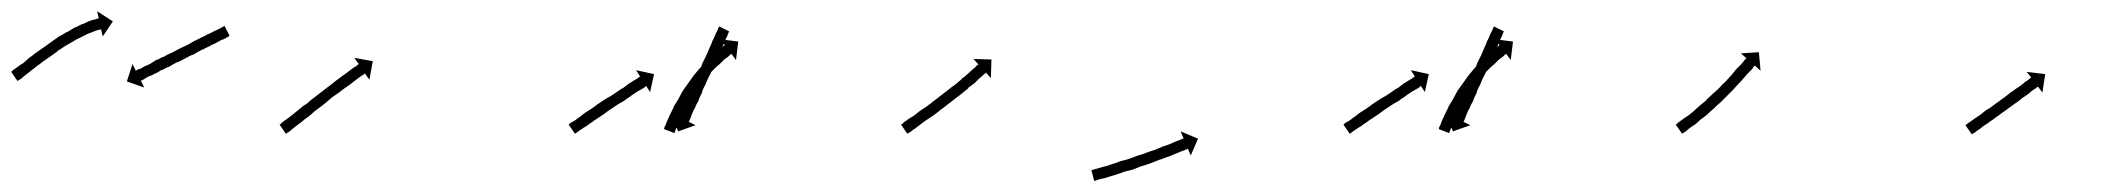

<svg xmlns="http://www.w3.org/2000/svg" viewBox="-30 -313 3772 342"><path d="M-9 -186Q-7 -188 -4 -190Q-1 -192 3 -195Q7 -198 12 -201Q14 -203 17 -205.5Q20 -208 22 -210Q28 -214 34 -219Q41 -224 47 -228Q47 -228 47 -228Q47 -228 47 -228Q47 -228 47 -228Q47 -228 47 -228Q54 -233 61 -238Q61 -238 61 -238Q61 -238 61 -238Q61 -238 61 -238Q61 -238 61 -238Q68 -243 75 -248Q75 -248 75 -248Q75 -248 75 -248Q75 -248 75 -248Q75 -248 75 -248Q83 -252 89 -256Q89 -256 89.5 -256Q90 -256 90 -256Q90 -256 90 -256Q90 -256 90 -256Q97 -260 103 -264Q103 -264 103 -264Q103 -264 103 -264Q103 -264 103.5 -264Q104 -264 104 -264Q110 -267 116 -270Q116 -270 116 -270Q116 -270 116 -270Q117 -270 117 -270Q117 -270 117 -270Q123 -273 128 -275Q128 -275 128 -275Q128 -275 128 -275Q128 -275 128 -275Q128 -275 128 -275Q133 -277 137 -278Q137 -278 137 -278Q137 -278 137 -278Q138 -278 138 -278Q138 -278 138 -278Q141 -279 144 -280Q144 -280 144 -280Q144 -280 144 -280Q144 -280 144 -280Q144 -280 144 -280Q145 -280 146 -280L143 -293L171 -275L153 -248L150 -261Q149 -261 148 -260Q148 -260 148 -260Q148 -260 148 -260Q148 -260 148 -260Q148 -260 148 -260Q146 -260 143 -259Q143 -259 143 -259Q143 -259 143 -259Q143 -259 143 -259Q143 -259 143 -259Q139 -258 135 -256Q135 -256 135 -256Q135 -256 135 -256Q135 -256 135 -256Q135 -256 135 -256Q130 -254 124 -252Q124 -252 124.5 -252Q125 -252 125 -252Q125 -252 125 -252Q125 -252 125 -252Q119 -249 113 -246Q113 -246 113 -246Q113 -246 113 -246Q113 -246 113 -246Q113 -246 113 -246Q106 -243 100 -239Q100 -239 100 -239Q100 -239 100 -239Q100 -239 100 -239Q100 -239 100 -239Q93 -235 86 -231Q86 -231 86 -231Q86 -231 86 -231Q86 -231 86 -231Q86 -231 86 -231Q79 -226 72 -222Q72 -222 72 -222Q72 -222 72 -222Q72 -222 72.5 -222Q73 -222 73 -222Q66 -217 59 -212Q59 -212 59 -212Q59 -212 59 -212Q59 -212 59 -212Q59 -212 59 -212Q53 -208 46 -203Q40 -198 34 -194Q32 -192 29 -190Q26 -188 24 -186Q19 -182 15 -179Q11 -176 8 -173Q5 -171 3 -170Q2 -169 1 -169L-10 -185Q-9 -186 -9 -186ZM377 -248Q376 -247 374.5 -246.5Q373 -246 372 -245Q370 -244 368 -243Q366 -242 364 -242Q362 -240 359.5 -239Q357 -238 354 -236Q351 -235 348 -233.5Q345 -232 342 -230Q339 -229 335.5 -227Q332 -225 329 -224Q325 -222 321.5 -220Q318 -218 315 -216Q311 -215 307.5 -213Q304 -211 300 -209Q296 -207 292.5 -205Q289 -203 285 -202Q279 -199 271 -194Q267 -193 264 -191Q261 -189 257 -188Q254 -186 251.5 -184.5Q249 -183 246 -182Q243 -180 240.5 -179Q238 -178 235 -177Q233 -176 231.5 -175Q230 -174 228 -173Q227 -172 223 -170Q221 -170 221 -169L227 -157L196 -168L206 -199L212 -187Q212 -187 212.5 -187.5Q213 -188 214 -188Q215 -189 216 -189.5Q217 -190 219 -190Q222 -192 226 -194Q230 -196 237 -199Q240 -201 242.5 -202.5Q245 -204 248 -206Q252 -207 255 -209Q258 -211 262 -212Q265 -214 269 -216Q273 -218 276 -219Q280 -221 283.5 -223Q287 -225 291 -227Q295 -229 298.5 -230.5Q302 -232 306 -234Q309 -236 312.5 -238Q316 -240 320 -242Q323 -243 326.5 -245Q330 -247 333 -248Q336 -250 339 -251.5Q342 -253 345 -254Q348 -256 350.5 -257Q353 -258 355 -259Q357 -260 359 -261Q361 -262 363 -263Q364 -264 365.5 -264.5Q367 -265 368 -266Q369 -266 369 -266Q369 -266 370 -267L379 -249Q378 -249 378 -248.5Q378 -248 377 -248Z M470 -92Q471 -94 474 -96Q474 -96 474 -96Q474 -96 474 -96Q474 -96 474 -96Q474 -96 474 -96Q477 -98 481 -101Q481 -101 481 -101Q481 -101 481 -101Q481 -101 481 -101Q481 -101 481 -101Q485 -104 489 -107Q494 -111 500 -116Q505 -120 511 -125Q515 -127 518 -129.5Q521 -132 524 -135Q531 -140 537 -145Q544 -150 550 -155Q557 -160 563 -165Q569 -170 575 -174Q581 -179 586 -182Q591 -186 595 -189Q599 -192 602 -194H603Q605 -196 607 -197V-198Q608 -198 609 -199L601 -210L634 -204L628 -171L620 -182Q619 -182 619 -181Q617 -180 614 -178Q611 -176 607 -173Q603 -170 598 -166Q593 -162 587 -158Q581 -154 575 -149Q569 -145 562 -140Q556 -135 549 -129Q543 -124 536 -119Q533 -117 530 -114.5Q527 -112 524 -109Q518 -104 512 -100Q507 -95 502 -92Q497 -88 493 -85Q493 -85 493 -85Q493 -85 493 -85Q493 -85 493 -85Q493 -85 493 -85Q489 -82 486 -79Q486 -79 486 -79Q486 -79 486 -79Q486 -79 486 -79Q486 -79 486 -79Q483 -77 481 -76Q480 -75 479 -75L468 -91Q469 -92 470 -92Z M984 -92Q986 -94 988 -95Q991 -97 995 -99Q998 -102 1003 -105Q1007 -108 1012 -112Q1017 -115 1023 -119Q1029 -123 1034 -127Q1040 -131 1046 -135Q1052 -139 1058 -142Q1064 -146 1070 -150Q1075 -154 1081 -157Q1085 -160 1090 -164Q1094 -166 1098 -169Q1101 -171 1105 -173Q1107 -175 1109 -176Q1110 -176 1110 -177L1103 -188L1135 -181L1128 -149L1121 -160Q1120 -159 1120 -159Q1119 -158 1116 -156Q1112 -154 1109 -152Q1105 -150 1101 -147Q1096 -144 1091 -140Q1086 -137 1081 -133Q1075 -130 1069 -126Q1063 -122 1057 -118Q1051 -114 1046 -110Q1040 -106 1034 -102Q1029 -99 1024 -95Q1019 -92 1014 -88Q1010 -86 1006 -83Q1003 -81 1000 -79Q998 -77 996 -76Q995 -75 994 -75L983 -91Q984 -92 984 -92ZM1268 -256Q1268 -254 1267 -253Q1266 -252 1266 -250Q1265 -248 1264 -246Q1263 -244 1262 -242Q1260 -237 1258 -232Q1256 -229 1255 -226Q1254 -223 1252 -220Q1251 -216 1249.5 -213Q1248 -210 1246 -206Q1244 -203 1242.5 -199Q1241 -195 1240 -192Q1238 -188 1236.5 -184Q1235 -180 1233 -177Q1229 -169 1226 -161Q1224 -158 1222.5 -154.5Q1221 -151 1220 -147Q1218 -143 1216.5 -140Q1215 -137 1214 -133Q1212 -130 1210.5 -127Q1209 -124 1208 -121Q1206 -118 1203 -111Q1201 -105 1200 -103Q1199 -101 1198 -98Q1197 -97 1197 -96L1209 -90L1178 -79L1166 -109L1178 -104Q1179 -104 1179 -104.5Q1179 -105 1179 -106Q1181 -108 1182 -111Q1183 -114 1185 -119Q1186 -121 1187.5 -124Q1189 -127 1190 -129Q1191 -132 1192.5 -135Q1194 -138 1195 -141Q1197 -145 1198.5 -148.5Q1200 -152 1201 -155Q1203 -159 1204.5 -162.5Q1206 -166 1208 -170Q1210 -173 1211.5 -177Q1213 -181 1215 -185Q1216 -188 1218 -192Q1220 -196 1221 -200Q1224 -206 1228 -214Q1231 -221 1234 -228Q1237 -234 1239 -240Q1242 -245 1244 -251Q1245 -253 1246 -255Q1247 -257 1248 -259Q1249 -262 1250 -264Q1250 -264 1250.5 -264.5Q1251 -265 1251 -266L1269 -257Q1269 -257 1268.5 -256.5Q1268 -256 1268 -256ZM1153 -85Q1154 -88 1156 -91Q1156 -91 1156 -91Q1156 -91 1156 -91Q1156 -91 1156 -91Q1156 -91 1156 -91Q1157 -95 1159 -99Q1159 -99 1159 -99Q1159 -99 1159 -99Q1159 -99 1159 -99Q1159 -99 1159 -99Q1161 -104 1164 -110Q1164 -110 1164 -110Q1164 -110 1164 -110Q1164 -110 1164 -110Q1164 -110 1164 -110Q1167 -116 1170 -122Q1170 -122 1170 -122Q1170 -122 1170 -122Q1170 -122 1170 -122.5Q1170 -123 1170 -123Q1174 -129 1178 -136Q1178 -136 1178 -136Q1178 -136 1178 -136Q1178 -136 1178 -136Q1178 -136 1178 -136Q1182 -143 1186 -151Q1186 -151 1186 -151Q1186 -151 1186 -151Q1186 -151 1186 -151Q1186 -151 1186 -151Q1191 -158 1196 -165Q1196 -165 1196 -165Q1196 -165 1196 -165Q1196 -165 1196 -165Q1196 -165 1196 -165Q1201 -172 1206 -179Q1206 -179 1206 -179Q1206 -179 1206 -179Q1206 -179 1206 -179Q1206 -179 1206 -179Q1212 -186 1217 -192Q1217 -192 1217 -192Q1217 -192 1217 -192Q1217 -192 1217 -192Q1217 -192 1217 -192Q1223 -198 1228 -204Q1228 -204 1228 -204Q1228 -204 1228 -204Q1228 -204 1228 -204Q1228 -204 1228 -204Q1233 -209 1238 -214Q1238 -214 1238 -214Q1238 -214 1238 -214Q1238 -214 1238 -214Q1238 -214 1238 -214Q1243 -218 1247 -222Q1247 -222 1247 -222Q1247 -222 1247 -222Q1247 -222 1247 -222Q1247 -222 1247 -222Q1251 -225 1254 -228Q1254 -228 1254 -228Q1254 -228 1254 -228Q1254 -228 1254 -228Q1254 -228 1254 -228Q1257 -230 1259 -231Q1259 -231 1259 -231Q1259 -231 1259 -231Q1259 -231 1259 -231Q1259 -231 1259 -231Q1260 -232 1261 -233L1253 -243L1285 -239L1281 -206L1273 -217Q1272 -216 1271 -216Q1271 -216 1271 -216Q1271 -216 1271 -216Q1271 -216 1271 -216Q1271 -216 1271 -216Q1269 -214 1267 -212Q1267 -212 1267 -212Q1267 -212 1267 -212Q1267 -212 1267 -212Q1267 -212 1267 -212Q1264 -210 1260 -207Q1260 -207 1260 -207Q1260 -207 1260 -207Q1260 -207 1260 -207Q1260 -207 1260 -207Q1256 -203 1252 -199Q1252 -199 1252 -199Q1252 -199 1252 -199Q1252 -199 1252 -199Q1252 -199 1252 -199Q1247 -195 1242 -190Q1242 -190 1242 -190Q1242 -190 1242 -190Q1242 -190 1242 -190Q1242 -190 1242 -190Q1237 -185 1232 -179Q1232 -179 1232 -179Q1232 -179 1232 -179Q1232 -179 1232 -179Q1232 -179 1232 -179Q1227 -173 1222 -167Q1222 -167 1222 -167Q1222 -167 1222 -167Q1222 -167 1222 -167Q1222 -167 1222 -167Q1217 -160 1212 -153Q1212 -153 1212 -153.5Q1212 -154 1212 -154Q1212 -154 1212 -154Q1212 -154 1212 -154Q1208 -147 1203 -140Q1203 -140 1203 -140Q1203 -140 1203 -140Q1203 -140 1203 -140Q1203 -140 1203 -140Q1199 -133 1195 -126Q1195 -126 1195 -126Q1195 -126 1195 -126Q1195 -126 1195 -126Q1195 -126 1195 -126Q1191 -120 1188 -113Q1188 -113 1188 -113Q1188 -113 1188 -113Q1188 -113 1188 -113Q1188 -113 1188 -113Q1185 -107 1182 -101Q1182 -101 1182 -101Q1182 -101 1182 -101Q1182 -101 1182 -101Q1182 -101 1182 -101Q1180 -96 1177 -91Q1177 -91 1177 -91Q1177 -91 1177 -91Q1177 -91 1177.5 -91Q1178 -91 1178 -91Q1176 -87 1174 -83Q1174 -83 1174 -83Q1174 -83 1174 -83Q1174 -83 1174 -83Q1174 -83 1174 -83Q1173 -80 1172 -78Q1172 -77 1171 -76L1153 -83Q1153 -84 1153 -85Z M1577 -92Q1579 -94 1581 -96Q1585 -98 1588 -101Q1593 -104 1598 -107Q1603 -111 1608 -115Q1614 -119 1620 -123Q1627 -128 1633 -133Q1640 -138 1646 -143Q1653 -148 1659 -153Q1659 -153 1659 -153Q1659 -153 1659 -153Q1659 -153 1659 -153Q1659 -153 1659 -153Q1665 -158 1671 -162Q1671 -162 1671 -162Q1671 -162 1671 -162Q1671 -162 1671 -162Q1671 -162 1671 -162Q1677 -167 1683 -172Q1683 -172 1683 -172Q1683 -172 1682 -172Q1682 -172 1682 -172Q1682 -172 1682 -172Q1688 -176 1692 -180Q1697 -184 1701 -188Q1704 -191 1707 -193Q1709 -196 1711 -197Q1712 -198 1713 -198L1704 -208L1736 -207L1735 -174L1726 -184Q1726 -183 1725 -182Q1723 -181 1721 -179Q1718 -176 1714 -173Q1710 -169 1706 -165Q1701 -161 1695 -157Q1695 -157 1695 -157Q1695 -157 1695 -157Q1695 -157 1695 -156.5Q1695 -156 1695 -156Q1690 -152 1684 -147Q1684 -147 1684 -147Q1684 -147 1684 -147Q1684 -147 1684 -147Q1684 -147 1684 -147Q1678 -142 1671 -137Q1671 -137 1671 -137Q1671 -137 1671 -137Q1671 -137 1671 -137Q1671 -137 1671 -137Q1665 -132 1658 -127Q1652 -122 1645 -117Q1639 -112 1632 -107Q1626 -103 1620 -99Q1614 -95 1609 -91Q1604 -87 1600 -84Q1596 -82 1593 -79Q1590 -77 1588 -76Q1587 -75 1586 -75L1575 -91Q1576 -92 1577 -92Z M1915 -10Q1918 -11 1921 -12Q1924 -13 1929 -14Q1934 -16 1940 -17Q1946 -19 1952 -21Q1959 -23 1966 -26Q1974 -28 1981 -30Q1989 -33 1997 -36Q2005 -38 2012 -41Q2020 -44 2027 -46Q2034 -49 2041 -52Q2047 -54 2053 -56Q2059 -59 2064 -61Q2068 -62 2072 -64Q2075 -65 2077 -66Q2078 -66 2078 -67L2073 -79L2104 -66L2091 -36L2086 -48Q2085 -48 2084 -47Q2082 -47 2079 -45Q2075 -44 2071 -42Q2066 -40 2061 -38Q2055 -35 2048 -33Q2041 -30 2034 -28Q2027 -25 2019 -22Q2011 -19 2003 -17Q1996 -14 1988 -11Q1980 -9 1972 -7Q1965 -4 1958 -2Q1951 0 1945 2Q1940 4 1934 5Q1930 6 1926 7Q1923 8 1921 9Q1920 9 1919 9L1914 -10Q1914 -10 1915 -10Z M2364 -92Q2366 -94 2368 -95Q2371 -97 2375 -99Q2378 -102 2383 -105Q2387 -108 2392 -112Q2397 -115 2403 -119Q2409 -123 2414 -127Q2420 -131 2426 -135Q2432 -139 2438 -142Q2444 -146 2450 -150Q2455 -154 2461 -157Q2465 -160 2470 -164Q2474 -166 2478 -169Q2481 -171 2485 -173Q2487 -175 2489 -176Q2490 -176 2490 -177L2483 -188L2515 -181L2508 -149L2501 -160Q2500 -159 2500 -159Q2499 -158 2496 -156Q2492 -154 2489 -152Q2485 -150 2481 -147Q2476 -144 2471 -140Q2466 -137 2461 -133Q2455 -130 2449 -126Q2443 -122 2437 -118Q2431 -114 2426 -110Q2420 -106 2414 -102Q2409 -99 2404 -95Q2399 -92 2394 -88Q2390 -86 2386 -83Q2383 -81 2380 -79Q2378 -77 2376 -76Q2375 -75 2374 -75L2363 -91Q2364 -92 2364 -92ZM2648 -256Q2648 -254 2647 -253Q2646 -252 2646 -250Q2645 -248 2644 -246Q2643 -244 2642 -242Q2640 -237 2638 -232Q2636 -229 2635 -226Q2634 -223 2632 -220Q2631 -216 2629.5 -213Q2628 -210 2626 -206Q2624 -203 2622.5 -199Q2621 -195 2620 -192Q2618 -188 2616.5 -184Q2615 -180 2613 -177Q2609 -169 2606 -161Q2604 -158 2602.5 -154.5Q2601 -151 2600 -147Q2598 -143 2596.5 -140Q2595 -137 2594 -133Q2592 -130 2590.5 -127Q2589 -124 2588 -121Q2586 -118 2583 -111Q2581 -105 2580 -103Q2579 -101 2578 -98Q2577 -97 2577 -96L2589 -90L2558 -79L2546 -109L2558 -104Q2559 -104 2559 -104.5Q2559 -105 2559 -106Q2561 -108 2562 -111Q2563 -114 2565 -119Q2566 -121 2567.5 -124Q2569 -127 2570 -129Q2571 -132 2572.5 -135Q2574 -138 2575 -141Q2577 -145 2578.5 -148.5Q2580 -152 2581 -155Q2583 -159 2584.5 -162.5Q2586 -166 2588 -170Q2590 -173 2591.5 -177Q2593 -181 2595 -185Q2596 -188 2598 -192Q2600 -196 2601 -200Q2604 -206 2608 -214Q2611 -221 2614 -228Q2617 -234 2619 -240Q2622 -245 2624 -251Q2625 -253 2626 -255Q2627 -257 2628 -259Q2629 -262 2630 -264Q2630 -264 2630.5 -264.5Q2631 -265 2631 -266L2649 -257Q2649 -257 2648.5 -256.5Q2648 -256 2648 -256ZM2533 -85Q2534 -88 2536 -91Q2536 -91 2536 -91Q2536 -91 2536 -91Q2536 -91 2536 -91Q2536 -91 2536 -91Q2537 -95 2539 -99Q2539 -99 2539 -99Q2539 -99 2539 -99Q2539 -99 2539 -99Q2539 -99 2539 -99Q2541 -104 2544 -110Q2544 -110 2544 -110Q2544 -110 2544 -110Q2544 -110 2544 -110Q2544 -110 2544 -110Q2547 -116 2550 -122Q2550 -122 2550 -122Q2550 -122 2550 -122Q2550 -122 2550 -122.5Q2550 -123 2550 -123Q2554 -129 2558 -136Q2558 -136 2558 -136Q2558 -136 2558 -136Q2558 -136 2558 -136Q2558 -136 2558 -136Q2562 -143 2566 -151Q2566 -151 2566 -151Q2566 -151 2566 -151Q2566 -151 2566 -151Q2566 -151 2566 -151Q2571 -158 2576 -165Q2576 -165 2576 -165Q2576 -165 2576 -165Q2576 -165 2576 -165Q2576 -165 2576 -165Q2581 -172 2586 -179Q2586 -179 2586 -179Q2586 -179 2586 -179Q2586 -179 2586 -179Q2586 -179 2586 -179Q2592 -186 2597 -192Q2597 -192 2597 -192Q2597 -192 2597 -192Q2597 -192 2597 -192Q2597 -192 2597 -192Q2603 -198 2608 -204Q2608 -204 2608 -204Q2608 -204 2608 -204Q2608 -204 2608 -204Q2608 -204 2608 -204Q2613 -209 2618 -214Q2618 -214 2618 -214Q2618 -214 2618 -214Q2618 -214 2618 -214Q2618 -214 2618 -214Q2623 -218 2627 -222Q2627 -222 2627 -222Q2627 -222 2627 -222Q2627 -222 2627 -222Q2627 -222 2627 -222Q2631 -225 2634 -228Q2634 -228 2634 -228Q2634 -228 2634 -228Q2634 -228 2634 -228Q2634 -228 2634 -228Q2637 -230 2639 -231Q2639 -231 2639 -231Q2639 -231 2639 -231Q2639 -231 2639 -231Q2639 -231 2639 -231Q2640 -232 2641 -233L2633 -243L2665 -239L2661 -206L2653 -217Q2652 -216 2651 -216Q2651 -216 2651 -216Q2651 -216 2651 -216Q2651 -216 2651 -216Q2651 -216 2651 -216Q2649 -214 2647 -212Q2647 -212 2647 -212Q2647 -212 2647 -212Q2647 -212 2647 -212Q2647 -212 2647 -212Q2644 -210 2640 -207Q2640 -207 2640 -207Q2640 -207 2640 -207Q2640 -207 2640 -207Q2640 -207 2640 -207Q2636 -203 2632 -199Q2632 -199 2632 -199Q2632 -199 2632 -199Q2632 -199 2632 -199Q2632 -199 2632 -199Q2627 -195 2622 -190Q2622 -190 2622 -190Q2622 -190 2622 -190Q2622 -190 2622 -190Q2622 -190 2622 -190Q2617 -185 2612 -179Q2612 -179 2612 -179Q2612 -179 2612 -179Q2612 -179 2612 -179Q2612 -179 2612 -179Q2607 -173 2602 -167Q2602 -167 2602 -167Q2602 -167 2602 -167Q2602 -167 2602 -167Q2602 -167 2602 -167Q2597 -160 2592 -153Q2592 -153 2592 -153.5Q2592 -154 2592 -154Q2592 -154 2592 -154Q2592 -154 2592 -154Q2588 -147 2583 -140Q2583 -140 2583 -140Q2583 -140 2583 -140Q2583 -140 2583 -140Q2583 -140 2583 -140Q2579 -133 2575 -126Q2575 -126 2575 -126Q2575 -126 2575 -126Q2575 -126 2575 -126Q2575 -126 2575 -126Q2571 -120 2568 -113Q2568 -113 2568 -113Q2568 -113 2568 -113Q2568 -113 2568 -113Q2568 -113 2568 -113Q2565 -107 2562 -101Q2562 -101 2562 -101Q2562 -101 2562 -101Q2562 -101 2562 -101Q2562 -101 2562 -101Q2560 -96 2557 -91Q2557 -91 2557 -91Q2557 -91 2557 -91Q2557 -91 2557.5 -91Q2558 -91 2558 -91Q2556 -87 2554 -83Q2554 -83 2554 -83Q2554 -83 2554 -83Q2554 -83 2554 -83Q2554 -83 2554 -83Q2553 -80 2552 -78Q2552 -77 2551 -76L2533 -83Q2533 -84 2533 -85Z M2957 -92Q2958 -94 2961 -96Q2964 -98 2968 -101Q2968 -101 2968 -101Q2968 -101 2968 -101Q2968 -101 2968 -101Q2968 -101 2968 -101Q2972 -104 2977 -107Q2977 -107 2977 -107Q2977 -107 2977 -107Q2977 -107 2977 -107Q2977 -107 2977 -107Q2982 -111 2987 -115Q2987 -115 2987 -115Q2987 -115 2987 -115Q2987 -115 2987 -115Q2987 -115 2987 -115Q2992 -120 2998 -125Q2998 -125 2998 -125Q2998 -125 2998 -125Q2998 -125 2998 -125Q2998 -125 2998 -125Q3004 -130 3010 -135Q3010 -135 3010 -135Q3010 -135 3010 -135Q3010 -135 3009.5 -135Q3009 -135 3009 -135Q3015 -140 3021 -146Q3021 -146 3021 -146Q3021 -146 3021 -146Q3021 -146 3021 -146Q3021 -146 3021 -146Q3027 -151 3033 -157Q3033 -157 3033 -157Q3033 -157 3033 -157Q3033 -157 3033 -157Q3033 -157 3033 -157Q3038 -163 3044 -168Q3044 -168 3044 -168Q3044 -168 3044 -168Q3044 -168 3044 -168Q3044 -168 3044 -168Q3049 -174 3054 -179Q3058 -184 3062 -189Q3066 -193 3070 -197Q3073 -200 3076 -204Q3077 -205 3077.5 -206Q3078 -207 3079 -208Q3080 -208 3081 -209L3071 -218L3103 -220L3106 -187L3096 -196Q3095 -195 3094 -195Q3093 -193 3092.5 -192Q3092 -191 3091 -190Q3088 -187 3085 -184Q3081 -180 3077 -175Q3073 -170 3068 -165Q3063 -160 3058 -154Q3058 -154 3058 -154Q3058 -154 3058 -154Q3058 -154 3058 -154Q3058 -154 3058 -154Q3053 -149 3047 -143Q3047 -143 3047 -143Q3047 -143 3047 -143Q3047 -143 3047 -143Q3047 -143 3047 -143Q3041 -137 3035 -131Q3035 -131 3035 -131Q3035 -131 3035 -131Q3035 -131 3035 -131Q3035 -131 3035 -131Q3029 -126 3023 -120Q3023 -120 3023 -120Q3023 -120 3023 -120Q3023 -120 3023 -120Q3023 -120 3023 -120Q3017 -115 3011 -109Q3011 -109 3011 -109Q3011 -109 3011 -109Q3011 -109 3011 -109Q3011 -109 3011 -109Q3005 -104 2999 -100Q2999 -100 2999 -100Q2999 -100 2999 -100Q2999 -100 2999 -100Q2999 -100 2999 -100Q2994 -95 2989 -91Q2989 -91 2989 -91Q2989 -91 2989 -91Q2989 -91 2989 -91Q2989 -91 2989 -91Q2984 -88 2980 -85Q2980 -85 2980 -85Q2980 -85 2980 -85Q2980 -85 2980 -85Q2980 -85 2980 -85Q2976 -82 2973 -79Q2970 -77 2968 -76Q2967 -75 2966 -75L2955 -91Q2956 -92 2957 -92Z M3472 -91Q3474 -92 3476 -94Q3478 -95 3482 -98Q3486 -101 3489 -103Q3494 -106 3498 -109Q3503 -113 3508 -117Q3514 -120 3519 -124Q3524 -128 3530 -132Q3535 -136 3541 -140Q3546 -144 3551 -148Q3556 -151 3561 -155Q3566 -158 3570 -161Q3574 -164 3577 -167Q3581 -169 3583 -171Q3585 -173 3587 -174Q3587 -174 3588 -175L3580 -185L3613 -181L3608 -148L3600 -159Q3600 -158 3599 -158Q3597 -156 3595 -155Q3592 -153 3589 -151Q3586 -148 3582 -145Q3578 -142 3573 -139Q3568 -135 3563 -131Q3558 -128 3553 -124Q3547 -120 3542 -116Q3536 -112 3531 -108Q3525 -104 3520 -100Q3515 -97 3510 -93Q3505 -90 3501 -87Q3498 -84 3493 -81Q3490 -79 3488 -77Q3485 -76 3484 -75Q3483 -74 3482 -74L3471 -90Q3472 -90 3472 -91Z"/></svg>

Font: FRB American Cursive Just Arrows
Style: Italic
Weight: 400
Italic angle: -25°
Version: Version 2.0;Modular Font Editor K font №1